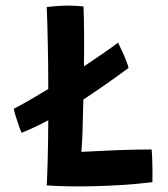

<svg xmlns="http://www.w3.org/2000/svg" viewBox="-20 -669 600 684"><path d="M146.5 -8.5Q148.5 -41.5 150 -103.8Q151.5 -166 152 -240.5Q100.5 -213 57 -196Q53.5 -203 47.5 -219.8Q41.5 -236.5 36.2 -254Q31 -271.5 29 -281.5Q56.5 -295.5 87.8 -313.8Q119 -332 152 -352Q152 -438 150.2 -517Q148.5 -596 146.5 -644Q157 -645.5 179.2 -647.2Q201.5 -649 224.5 -649Q238 -649 254.5 -648Q271 -647 277.5 -646Q279 -608.5 279.5 -552.5Q280 -496.5 279 -432.5Q315 -456.5 346.5 -478.2Q378 -500 400.5 -517Q406 -506 414.5 -487.8Q423 -469.5 429.8 -452.2Q436.5 -435 438 -427Q395.5 -395.5 355.2 -367.5Q315 -339.5 277 -314.5Q276 -277 275 -241Q274.5 -206 273 -176.2Q271.5 -146.5 270 -128Q324 -131 390.5 -133.8Q457 -136.5 520 -136.5Q521.5 -125.5 522.2 -104.5Q523 -83.5 523.2 -60.2Q523.5 -37 523 -20Q465.5 -13 411 -9.8Q356.5 -6.5 307.5 -5.5Q264 -4.5 223.5 -5.2Q183 -6 146.5 -8.5Z"/></svg>

Font: Grandstander Medium
Style: Regular
Weight: 500
Designer: Tyler Finck
Foundry: Etcetera Type Co
Version: Version 1.200; ttfautohint (v1.8.3)